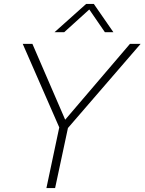

<svg xmlns="http://www.w3.org/2000/svg" viewBox="-20 -952 732 972"><path d="M692 -730H638L310 -346L144 -730H95L280 -307L215 0H259L324 -304ZM256 -789H305L432 -904L511 -789H554L455 -932H416Z"/></svg>

Font: Nacelle UltraLight
Style: Italic
Weight: 200
Italic angle: -12°
Designer: Sora Sagano
Foundry: Sora Sagano
Version: Version 1.000;FEAKit 1.0